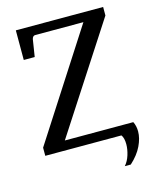

<svg xmlns="http://www.w3.org/2000/svg" viewBox="-122 -756 819 1000"><g transform="rotate(-15 287.5 -256.0)"><path d="M425.3 159.2Q443.8 138.2 453.1 107.9Q462.4 77.6 462.4 50.8Q462.4 16.6 449.7 0H39.1V-43.9L411.1 -621.1H150.9Q138.2 -621.1 133.8 -604L119.1 -511.2H60.1V-670.9H530.8V-625L158.2 -50.8H527.3Q539.1 -27.3 539.1 2Q539.1 38.6 519.3 79.8Q499.5 121.1 457.5 159.2Z"/></g></svg>

Font: Charis
Style: Regular
Weight: 400
Designer: Walt Agee, Miriam Martin, Annie Olsen, Victor Gaultney, Lorna Priest, Alan Ward, Bob Hallissy, Martin Hosken, Sharon Cor
Foundry: SIL Global
Version: Version 7.000